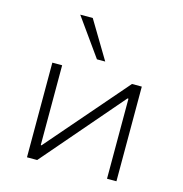

<svg xmlns="http://www.w3.org/2000/svg" viewBox="-111 -863 918 964"><g transform="rotate(15 348.0 -380.5)"><path d="M115 0V-492H166V-77H170L529 -492H580V0H531V-416H526L168 0ZM327 -566 188 -761H253L370 -566Z"/></g></svg>

Font: Nunito Sans 7pt SemiExpanded ExtraLight
Style: Regular
Weight: 250
Width: 6
Designer: Vernon Adams
Foundry: Vernon Adams
Version: Version 3.101;gftools[0.9.27]